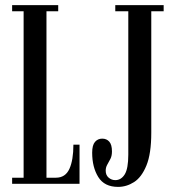

<svg xmlns="http://www.w3.org/2000/svg" viewBox="-20 -720 682 752"><path d="M27.5 0V-24H72.5V-676H27.5V-700H208V-676H162V-24H199Q236 -24 251.8 -58.5Q267.5 -93 267.5 -153.5H291.5V0ZM442.5 12Q389 12 365 -26.5Q341 -65 341 -122Q341 -151.5 352 -164.2Q363 -177 380.5 -177Q397.5 -177 408 -165.2Q418.5 -153.5 418.5 -127Q418.5 -109.5 412.5 -97.8Q406.5 -86 400.2 -75.2Q394 -64.5 394 -51.5Q394 -34 405.5 -24.2Q417 -14.5 431.5 -14.5Q454.5 -14.5 468.5 -37Q482.5 -59.5 482.5 -114.5V-676H431.5V-700H621V-676H572.5V-200.5Q572.5 -118 553.5 -71.8Q534.5 -25.5 505 -6.8Q475.5 12 442.5 12Z"/></svg>

Font: Imbue 50pt Medium
Style: Regular
Weight: 500
Designer: Tyler Finck
Foundry: Etcetera Type Company
Version: Version 1.102; ttfautohint (v1.8.3)